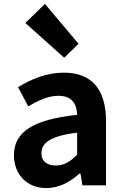

<svg xmlns="http://www.w3.org/2000/svg" viewBox="-20 -944 631 978"><path d="M216 14C281 14 337 -17 385 -60H390L400 0H520V-327C520 -489 447 -574 305 -574C217 -574 137 -540 72 -500L124 -402C176 -433 226 -456 278 -456C347 -456 371 -414 373 -359C148 -335 51 -272 51 -153C51 -57 116 14 216 14ZM265 -101C222 -101 191 -120 191 -164C191 -215 236 -252 373 -268V-156C338 -121 307 -101 265 -101ZM307 -650 380 -721 209 -924 109 -827Z"/></svg>

Font: Noto Sans CJK TC
Style: Bold
Weight: 700
Designer: Ryoko NISHIZUKA 西塚涼子 (kana, bopomofo & ideographs); Paul D. Hunt (Latin, Greek & Cyrillic); Sandoll Communications 산돌커뮤니
Foundry: Adobe
Version: Version 2.004;hotconv 1.0.118;makeotfexe 2.5.65603